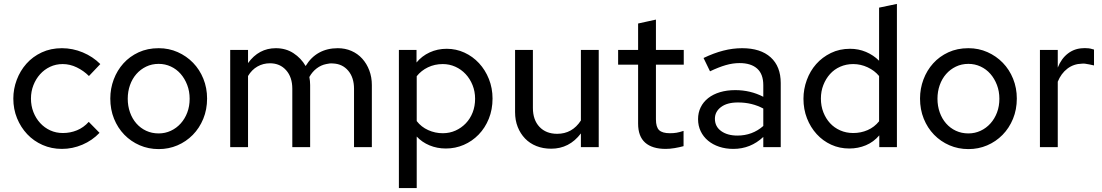

<svg xmlns="http://www.w3.org/2000/svg" viewBox="-20 -751 5626 980"><path d="M301 -72Q339 -72 373 -86Q407 -100 433 -129Q447 -115 460.5 -101Q474 -87 488 -73Q451 -34 400.5 -12.5Q350 9 296 9Q243 9 197.5 -11Q152 -31 119 -66Q86 -101 67 -147.5Q48 -194 48 -248Q48 -297 65.5 -343.5Q83 -390 115 -426Q147 -462 193 -483.5Q239 -505 296 -505Q351 -505 402.5 -483.5Q454 -462 492 -424Q477 -409 463 -393.5Q449 -378 434 -363Q407 -390 372 -407Q337 -424 300 -424Q265 -424 235.5 -410Q206 -396 184.5 -372Q163 -348 150.5 -316Q138 -284 138 -248Q138 -211 150.5 -179Q163 -147 185 -123Q207 -99 236.5 -85.5Q266 -72 301 -72Z M543 -248Q543 -299 560.5 -345.5Q578 -392 610 -427.5Q642 -463 687.5 -484Q733 -505 790 -505Q842 -505 887 -485Q932 -465 965.5 -430.5Q999 -396 1018 -349Q1037 -302 1037 -248Q1037 -192 1017.5 -144.5Q998 -97 964 -62.5Q930 -28 885.5 -9Q841 10 790 10Q738 10 693 -9.5Q648 -29 614.5 -63.5Q581 -98 562 -145Q543 -192 543 -248ZM790 -70Q823 -70 852 -83.5Q881 -97 902.5 -121Q924 -145 936 -177Q948 -209 948 -247Q948 -285 935.5 -317.5Q923 -350 902 -374Q881 -398 852 -411.5Q823 -425 790 -425Q755 -425 726 -411Q697 -397 676 -373Q655 -349 643.5 -316.5Q632 -284 632 -247Q632 -210 643.5 -177.5Q655 -145 676 -121Q697 -97 726 -83.5Q755 -70 790 -70Z M1155 0V-496H1246V-429Q1301 -505 1388 -505Q1439 -505 1478 -479.5Q1517 -454 1540 -414Q1567 -459 1608.5 -482Q1650 -505 1704 -505Q1742 -505 1774 -491Q1806 -477 1829 -451.5Q1852 -426 1865 -391.5Q1878 -357 1878 -317V0H1787V-298Q1787 -355 1757.5 -390Q1728 -425 1680 -427Q1671 -428 1662 -427Q1653 -426 1645 -424Q1619 -419 1596.5 -402Q1574 -385 1559 -358Q1561 -348 1562 -337.5Q1563 -327 1563 -317V0H1472V-298Q1472 -357 1440.5 -392.5Q1409 -428 1358 -428Q1323 -428 1294 -411.5Q1265 -395 1246 -363V0Z M2016 209V-496H2106V-432Q2133 -465 2173 -483.5Q2213 -502 2260 -502Q2308 -502 2350.5 -482.5Q2393 -463 2425 -428.5Q2457 -394 2475.5 -347.5Q2494 -301 2494 -248Q2494 -192 2475 -145Q2456 -98 2423 -64Q2390 -30 2347 -11.5Q2304 7 2256 7Q2211 7 2172.5 -9Q2134 -25 2107 -54V209ZM2240 -424Q2199 -424 2164.5 -407.5Q2130 -391 2107 -362V-133Q2130 -103 2165.5 -87Q2201 -71 2240 -71Q2275 -71 2305 -84.5Q2335 -98 2357.5 -121.5Q2380 -145 2392.5 -177Q2405 -209 2405 -247Q2405 -284 2392 -316.5Q2379 -349 2356.5 -373Q2334 -397 2304 -410.5Q2274 -424 2240 -424Z M2700 -496V-200Q2700 -139 2733.5 -103.5Q2767 -68 2824 -68Q2901 -68 2945 -136V-496H3036V0H2945V-70Q2886 8 2793 8Q2752 8 2718 -5.5Q2684 -19 2660 -44Q2636 -69 2622.5 -103Q2609 -137 2609 -179V-496Z M3237 -120V-421H3135V-496H3237V-631Q3260 -636 3282.5 -641Q3305 -646 3328 -651V-496H3470V-421H3328V-142Q3328 -102 3344.5 -86.5Q3361 -71 3399 -71Q3418 -71 3433 -73.5Q3448 -76 3469 -83V-5Q3447 1 3423 5Q3399 9 3378 9Q3309 9 3273 -23Q3237 -55 3237 -120Z M3723 9Q3684 9 3651 -2Q3618 -13 3594 -33Q3570 -53 3556.5 -81Q3543 -109 3543 -143Q3543 -176 3556.5 -203.5Q3570 -231 3595 -250.5Q3620 -270 3655 -280.5Q3690 -291 3733 -291Q3810 -291 3876 -257V-316Q3876 -373 3844.5 -401Q3813 -429 3755 -429Q3720 -429 3684 -418.5Q3648 -408 3604 -387Q3596 -404 3587.5 -421Q3579 -438 3571 -455Q3623 -480 3671.5 -492.5Q3720 -505 3768 -505Q3862 -505 3913.5 -458.5Q3965 -412 3965 -327V0H3876V-52Q3811 9 3723 9ZM3629 -145Q3629 -105 3661 -82Q3693 -59 3744 -59Q3820 -59 3876 -108V-197Q3818 -228 3748 -228H3746Q3691 -228 3660 -204.5Q3629 -181 3629 -145Z M4468 0V-60Q4439 -26 4399.5 -9.5Q4360 7 4315 7Q4265 7 4222.5 -12.5Q4180 -32 4148.5 -66.5Q4117 -101 4099 -147Q4081 -193 4081 -247Q4081 -296 4098 -342.5Q4115 -389 4146 -424Q4177 -459 4221 -480.5Q4265 -502 4319 -502Q4362 -502 4400 -486Q4438 -470 4467 -441V-712Q4490 -717 4512.5 -721.5Q4535 -726 4558 -731V0ZM4170 -248Q4170 -210 4182.5 -178Q4195 -146 4216.5 -122.5Q4238 -99 4268.5 -85.5Q4299 -72 4335 -72Q4374 -72 4408.5 -87Q4443 -102 4467 -132V-363Q4444 -391 4408.5 -407.5Q4373 -424 4335 -424Q4299 -424 4268.5 -410.5Q4238 -397 4216.5 -373Q4195 -349 4182.5 -317Q4170 -285 4170 -248Z M4676 -248Q4676 -299 4693.5 -345.5Q4711 -392 4743 -427.5Q4775 -463 4820.5 -484Q4866 -505 4923 -505Q4975 -505 5020 -485Q5065 -465 5098.5 -430.5Q5132 -396 5151 -349Q5170 -302 5170 -248Q5170 -192 5150.5 -144.5Q5131 -97 5097 -62.5Q5063 -28 5018.5 -9Q4974 10 4923 10Q4871 10 4826 -9.5Q4781 -29 4747.5 -63.5Q4714 -98 4695 -145Q4676 -192 4676 -248ZM4923 -70Q4956 -70 4985 -83.5Q5014 -97 5035.5 -121Q5057 -145 5069 -177Q5081 -209 5081 -247Q5081 -285 5068.5 -317.5Q5056 -350 5035 -374Q5014 -398 4985 -411.5Q4956 -425 4923 -425Q4888 -425 4859 -411Q4830 -397 4809 -373Q4788 -349 4776.5 -316.5Q4765 -284 4765 -247Q4765 -210 4776.5 -177.5Q4788 -145 4809 -121Q4830 -97 4859 -83.5Q4888 -70 4923 -70Z M5288 0V-496H5379V-406Q5397 -452 5431 -478Q5465 -504 5509 -505Q5513 -506 5517 -505.5Q5521 -505 5525 -505Q5536 -505 5545.5 -503Q5555 -501 5564 -498V-417Q5553 -420 5541 -422Q5529 -424 5518 -426Q5514 -426 5510 -426.5Q5506 -427 5502 -426Q5460 -425 5428 -400.5Q5396 -376 5379 -334V0Z"/></svg>

Font: Rosa Sans
Style: Regular
Weight: 400
Designer: Pentagram / MCKL
Foundry: Pentagram / MCKL
Version: Version 1.005;September 16, 2019;FontCreator 11.5.0.2425 64-